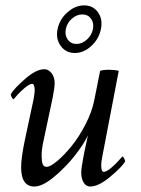

<svg xmlns="http://www.w3.org/2000/svg" viewBox="-20 -679 519 705"><path d="M243.9 -610.4Q226.1 -594.7 221.7 -572.3Q217.3 -549.8 228.8 -533.7Q240.2 -517.6 260.7 -517.6Q281.2 -517.6 299.1 -533.7Q316.9 -549.8 321.3 -572.3Q325.7 -594.7 314.2 -610.4Q302.7 -626 282.2 -626Q261.7 -626 243.9 -610.4ZM289.1 -659.2Q321.8 -659.2 339.8 -633.8Q357.9 -608.4 350.6 -572.3Q343.3 -536.1 315.4 -510.3Q287.6 -484.4 254.9 -484.4Q221.7 -484.4 202.9 -510.5Q184.1 -536.6 191.4 -572.3Q198.7 -607.9 227.3 -633.5Q255.9 -659.2 289.1 -659.2ZM285.2 -96.7Q287.6 -111.3 290.5 -124.5Q293.5 -137.7 296.9 -153.8Q300.3 -169.9 302.7 -181.6Q289.1 -151.9 255.9 -109.1Q222.7 -66.4 179.4 -30.3Q136.2 5.9 106.4 5.9Q57.6 5.9 57.6 -64.5Q57.6 -99.1 71.3 -165L103.5 -315.4Q107.4 -338.9 107.4 -346.7Q107.4 -371.1 97.7 -371.1Q92.8 -371.1 85.7 -366.9Q78.6 -362.8 71.5 -356.9Q64.5 -351.1 56.9 -343.8Q49.3 -336.4 43.9 -330.6Q38.6 -324.7 34.2 -319.3L29.3 -314.5Q26.9 -314.5 23.2 -321.5Q19.5 -328.6 19.5 -333Q32.2 -354.5 72.5 -389.6Q112.8 -424.8 142.6 -424.8Q158.2 -424.8 169.4 -410.2Q180.7 -395.5 180.7 -374Q180.7 -358.4 173.8 -322.3L139.6 -161.1Q132.8 -130.4 132.8 -108.4Q132.8 -87.9 136.5 -77.1Q140.1 -66.4 151.4 -66.4Q164.6 -66.4 190.2 -87.9Q215.8 -109.4 242.9 -142.6Q270 -175.8 293.9 -222.2Q317.9 -268.6 326.2 -311.5Q329.6 -328.6 336.4 -362.5Q343.3 -396.5 347.7 -418.9Q360.8 -422.9 377.9 -422.9Q400.4 -422.9 416 -418.9L355.5 -103.5Q351.6 -84 351.6 -72.3Q351.6 -47.9 361.3 -47.9Q366.2 -47.9 373.3 -52Q380.4 -56.2 387.5 -62Q394.5 -67.9 402.1 -75.2Q409.7 -82.5 415 -88.4Q420.4 -94.2 424.8 -99.6L429.7 -104.5Q432.1 -104.5 435.8 -97.4Q439.5 -90.3 439.5 -85.9Q427.2 -65.4 384.5 -29.8Q341.8 5.9 311.5 5.9Q296.4 5.9 287.4 -8.3Q278.3 -22.5 278.3 -44.9Q278.3 -61 285.2 -96.7Z"/></svg>

Font: Crimson
Style: Italic
Weight: 400
Italic angle: -11°
Version: Version 0.8